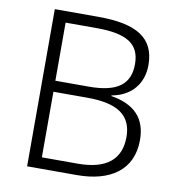

<svg xmlns="http://www.w3.org/2000/svg" viewBox="-80 -787 793 859"><g transform="rotate(10 316.0 -357.0)"><path d="M298 -714H100V0H326C475 0 577 -65 577 -203C577 -304 521 -358 417 -375V-378C507 -394 556 -457 556 -540C556 -662 474 -714 298 -714ZM311 -399H158V-663H298C436 -663 496 -626 496 -534C496 -445 443 -399 311 -399ZM158 -349H312C450 -349 515 -305 515 -206C515 -105 452 -51 321 -51H158Z"/></g></svg>

Font: Noto Sans Devanagari UI Light
Style: Regular
Weight: 300
Designer: Jelle Bosma - Monotype Design Team
Foundry: Monotype Imaging Inc.
Version: Version 2.004